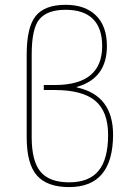

<svg xmlns="http://www.w3.org/2000/svg" viewBox="-20 -760 540 790"><path d="M424.8 -205.1Q424.8 -300.8 372.1 -345.2Q319.3 -389.6 205.1 -389.6H160.2V-410.2H205.1Q400.4 -410.2 400.4 -570.3Q400.4 -644.5 362.3 -682.1Q324.2 -719.7 250 -719.7Q175.8 -719.7 143.1 -682.1Q110.4 -644.5 110.4 -535.2V-195.3Q110.4 -97.7 146.5 -53.7Q182.6 -9.8 264.6 -9.8Q346.7 -9.8 385.7 -57.6Q424.8 -105.5 424.8 -205.1ZM264.6 9.8Q173.8 9.8 131.8 -38.1Q89.8 -85.9 89.8 -195.3V-535.2Q89.8 -648.4 127 -694.3Q164.1 -740.2 250 -740.2Q330.1 -740.2 375 -696.3Q419.9 -652.3 419.9 -570.3Q419.9 -437.5 295.9 -402.3V-400.4Q445.3 -368.2 445.3 -205.1Q444.3 9.8 264.6 9.8Z"/></svg>

Font: Mgen+ 1mn thin
Style: Regular
Weight: 100
Designer: [Source Han Sans]
Ryoko NISHIZUKA  (kana & ideographs); Paul D. Hunt (Latin, Greek & Cyrillic); Wenlong ZHANG  (bopomofo
Version: Version 1.059.20150602